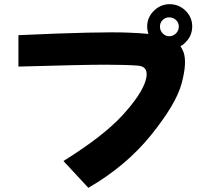

<svg xmlns="http://www.w3.org/2000/svg" viewBox="-20 -833 943 917"><path d="M788 -660Q807 -660 820.5 -673.5Q834 -687 834 -706Q834 -725 820.5 -737.5Q807 -750 788 -750Q770 -750 757 -737.5Q744 -725 744 -706Q744 -687 757 -673.5Q770 -660 788 -660ZM842 -613Q851 -598 857 -583Q874 -533 847.5 -434.5Q821 -336 701.5 -188Q582 -40 402 64L283 -64Q474 -183 565 -282.5Q656 -382 675.5 -448.5Q695 -515 639 -519.5Q583 -524 481.5 -524Q380 -524 68 -515V-665Q459 -683 597 -677Q649 -675 689 -671Q683 -688 683 -707Q683 -750 715 -781.5Q747 -813 790 -813Q835 -813 866.5 -781.5Q898 -750 898 -707Q898 -662 866 -631Q856 -619 842 -613Z"/></svg>

Font: KN Bobohei
Style: Bold
Weight: 700
Designer: Kingnam Type Foundry
Version: Version 1.710;March 18, 2023